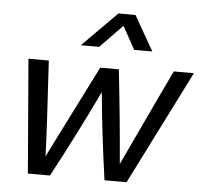

<svg xmlns="http://www.w3.org/2000/svg" viewBox="-53 -818 926 874"><g transform="rotate(5 409.5 -381.0)"><path d="M819 -521 557 0H456Q423 -236 409 -399Q316 -204 207 0H106L63 -521H156Q175 -214 179 -85Q196 -119 272 -270.5Q348 -422 392 -509H477Q502 -287 519 -80Q686 -436 727 -521ZM295 -603 453 -762H531L622 -603H539L481 -708L379 -603Z"/></g></svg>

Font: Nacelle
Style: Italic
Weight: 400
Italic angle: -12°
Designer: Sora Sagano
Foundry: Sora Sagano
Version: Version 1.000;FEAKit 1.0